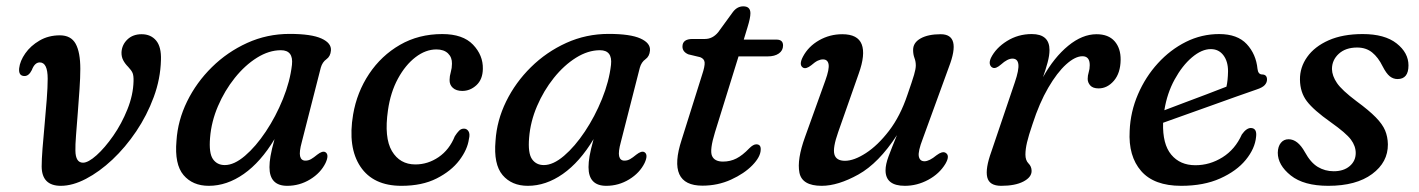

<svg xmlns="http://www.w3.org/2000/svg" viewBox="-20 -576 4478 606"><path d="M111.5 -50.5Q111.5 -72 114.2 -107.2Q117 -142.5 120.8 -183.2Q124.5 -224 127.5 -262.2Q130.5 -300.5 130.5 -327.5Q130.5 -379 105.5 -379Q89.5 -379 80.5 -355Q71 -336 57.5 -336Q38 -336 40.5 -360.5Q43 -383.5 59.8 -407.5Q76.5 -431.5 104.8 -448Q133 -464.5 169 -464.5Q204 -464.5 218.8 -437.8Q233.5 -411 233.5 -358.5Q233.5 -332 231 -295Q228.5 -258 225.5 -219.8Q222.5 -181.5 220 -149.5Q217.5 -117.5 218 -100.5Q218.5 -62.5 242 -62.5Q258.5 -62.5 284.8 -86Q311 -109.5 337.5 -147.5Q364 -185.5 382.2 -231Q400.5 -276.5 401.5 -320Q402 -337 398.5 -345.5Q395 -354 384.5 -365Q374.5 -375 368.8 -386Q363 -397 363.5 -411.5Q365 -435 382.2 -451.5Q399.5 -468 427 -468Q456 -468 472.8 -448Q489.5 -428 488 -386.5Q486.5 -327 465.2 -269.5Q444 -212 410 -161.5Q376 -111 334.8 -72.2Q293.5 -33.5 251.2 -11.5Q209 10.5 172 10.5Q112 10.5 111.5 -50.5Z M932.5 -127.5Q924 -96.5 927.2 -82.8Q930.5 -69 944 -69Q953.5 -69 961.8 -73.8Q970 -78.5 981.5 -88Q997.5 -100.5 1006.5 -96Q1020 -88.5 1007.5 -61.5Q992 -30 958.8 -9.8Q925.5 10.5 886.5 10.5Q830.5 10.5 830.5 -48.5Q830.5 -64 833.8 -83.2Q837 -102.5 846.5 -137Q803 -64.5 749.5 -27Q696 10.5 639 10.5Q588 10.5 559.2 -23.5Q530.5 -57.5 537 -131.5Q541 -195.5 570.5 -255.8Q600 -316 648.8 -364Q697.5 -412 760.2 -440.5Q823 -469 894 -469Q962.5 -469 994.5 -454.5Q1026.5 -440 1024.5 -416.5Q1023 -398 1010.2 -389Q997.5 -380 992.5 -362.5ZM643 -141Q639 -93 652 -74Q665 -55 689.5 -55Q719 -55 753.2 -84.2Q787.5 -113.5 819 -160.8Q850.5 -208 873 -263.5Q895.5 -319 901.5 -371.5Q906.5 -417.5 866.5 -417.5Q829 -417.5 791 -393.8Q753 -370 721 -330Q689 -290 668 -241Q647 -192 643 -141Z M1357.5 -420Q1323.5 -420 1291.5 -395.5Q1259.5 -371 1236 -327.8Q1212.5 -284.5 1204.5 -228Q1192 -141.5 1217 -99.2Q1242 -57 1291 -57Q1330.5 -57 1364.5 -80.2Q1398.5 -103.5 1415.5 -146Q1422.5 -157 1429 -163.5Q1435.5 -170 1444.5 -170Q1453.5 -170 1458.8 -161.5Q1464 -153 1460 -137Q1455.5 -104 1429.8 -70Q1404 -36 1358.2 -12.8Q1312.5 10.5 1247 10.5Q1158 10.5 1117.5 -50.2Q1077 -111 1094.5 -214.5Q1106.5 -285 1145 -342.8Q1183.5 -400.5 1242.5 -434.5Q1301.5 -468.5 1376 -468.5Q1441 -468.5 1473 -435Q1505 -401.5 1504 -358.5Q1503.5 -325.5 1483.8 -307.2Q1464 -289 1439 -289Q1420 -289 1409.2 -298.8Q1398.5 -308.5 1399 -324Q1399 -335.5 1402.8 -348.5Q1406.5 -361.5 1406.5 -375Q1407 -395 1394 -407.5Q1381 -420 1357.5 -420Z M1939.5 -127.5Q1931 -96.5 1934.2 -82.8Q1937.5 -69 1951 -69Q1960.5 -69 1968.8 -73.8Q1977 -78.5 1988.5 -88Q2004.5 -100.5 2013.5 -96Q2027 -88.5 2014.5 -61.5Q1999 -30 1965.8 -9.8Q1932.5 10.5 1893.5 10.5Q1837.5 10.5 1837.5 -48.5Q1837.5 -64 1840.8 -83.2Q1844 -102.5 1853.5 -137Q1810 -64.5 1756.5 -27Q1703 10.5 1646 10.5Q1595 10.5 1566.2 -23.5Q1537.5 -57.5 1544 -131.5Q1548 -195.5 1577.5 -255.8Q1607 -316 1655.8 -364Q1704.5 -412 1767.2 -440.5Q1830 -469 1901 -469Q1969.5 -469 2001.5 -454.5Q2033.5 -440 2031.5 -416.5Q2030 -398 2017.2 -389Q2004.5 -380 1999.5 -362.5ZM1650 -141Q1646 -93 1659 -74Q1672 -55 1696.5 -55Q1726 -55 1760.2 -84.2Q1794.5 -113.5 1826 -160.8Q1857.5 -208 1880 -263.5Q1902.5 -319 1908.5 -371.5Q1913.5 -417.5 1873.5 -417.5Q1836 -417.5 1798 -393.8Q1760 -370 1728 -330Q1696 -290 1675 -241Q1654 -192 1650 -141Z M2190 -395.5 2152.5 -404.5Q2134 -412.5 2134 -429Q2134 -453 2166 -453H2205Q2229 -453 2246.5 -474L2293.5 -538.5Q2307 -556 2326 -556Q2348.5 -556 2348.5 -534Q2348.5 -519.5 2339.5 -490.5L2327.5 -451H2431Q2451.5 -451 2451.5 -432.5Q2451.5 -416.5 2438.2 -407.2Q2425 -398 2403 -398H2311L2236.5 -158Q2219.5 -102.5 2227.2 -84.2Q2235 -66 2262 -66Q2285 -66 2304.2 -75.8Q2323.5 -85.5 2345 -108Q2357.5 -120.5 2367 -120.5Q2382 -120.5 2381 -103.5Q2380.5 -81 2354.8 -54.5Q2329 -28 2287.2 -9Q2245.5 10 2197 10Q2084 10 2131.5 -135L2196 -340Q2205 -367 2204 -378.8Q2203 -390.5 2190 -395.5Z M2964 -94Q2979.5 -85.5 2964 -59Q2945 -27.5 2909.8 -8.5Q2874.5 10.5 2836 10.5Q2775 10.5 2775 -38.5Q2775 -57 2784.5 -82.5Q2794 -108 2811 -149.5Q2753.5 -61 2689.2 -25.2Q2625 10.5 2573.5 10.5Q2511.5 10.5 2503.2 -31Q2495 -72.5 2521 -144L2585 -322Q2598 -358 2595.2 -373.2Q2592.5 -388.5 2577.5 -388.5Q2569.5 -388.5 2561 -384.5Q2552.5 -380.5 2540.5 -370Q2524 -357 2514.5 -362.5Q2500.5 -371 2514.5 -397.5Q2531.5 -429.5 2565.2 -448.8Q2599 -468 2638.5 -468Q2687.5 -468 2699.8 -436Q2712 -404 2690.5 -344L2625.5 -159Q2608 -109.5 2613.5 -89Q2619 -68.5 2647 -68.5Q2675.5 -68.5 2713 -92.8Q2750.5 -117 2786 -163.2Q2821.5 -209.5 2844 -276.5Q2859.5 -321 2865 -339.8Q2870.5 -358.5 2870.5 -369.5Q2870.5 -382 2866.2 -393.2Q2862 -404.5 2862 -418.5Q2862 -441.5 2885.8 -454.8Q2909.5 -468 2949 -468Q3015 -468 2975 -364.5L2892.5 -138Q2877 -98 2880 -82.5Q2883 -67 2898 -67Q2913 -67 2936 -86Q2954 -99.5 2964 -94Z M3114 -362Q3107 -364.5 3104.5 -372.5Q3102 -380.5 3107.5 -393Q3123 -424.5 3158.2 -446.5Q3193.5 -468.5 3236.5 -468.5Q3292.5 -468.5 3292.5 -418Q3292.5 -401 3286.5 -378.8Q3280.5 -356.5 3272 -332.5Q3307 -395 3351.5 -431.5Q3396 -468 3441 -468Q3478.5 -468 3498 -445.8Q3517.5 -423.5 3517 -387Q3516.5 -345.5 3495.8 -321.2Q3475 -297 3447.5 -297Q3429.5 -297 3421.2 -306.2Q3413 -315.5 3413 -327Q3413 -337.5 3416.2 -347.8Q3419.5 -358 3419.5 -370.5Q3419.5 -398.5 3396.5 -398.5Q3373.5 -398.5 3345 -372.8Q3316.5 -347 3288.5 -299Q3260.5 -251 3239 -184.5Q3226.5 -148 3221.5 -126.5Q3216.5 -105 3216.5 -88Q3216.5 -70 3226.2 -60.2Q3236 -50.5 3236 -36.5Q3236 -16.5 3210 -3Q3184 10.5 3140 10.5Q3102.5 10.5 3096 -16.5Q3089.5 -43.5 3109 -97.5L3183 -316Q3196.5 -355.5 3194.2 -373.2Q3192 -391 3175.5 -391Q3160 -391 3139.5 -372.5Q3123.5 -358.5 3114 -362Z M3944.5 -144Q3941 -107 3912 -71.5Q3883 -36 3831.2 -12.8Q3779.5 10.5 3708 10.5Q3622.5 10.5 3581.8 -36.2Q3541 -83 3545.5 -163Q3548 -223.5 3571.8 -278.5Q3595.5 -333.5 3634.5 -376.2Q3673.5 -419 3723 -443.8Q3772.5 -468.5 3828 -468.5Q3885.5 -468.5 3915 -436.8Q3944.5 -405 3949 -358.5Q3951 -341.5 3963 -341Q3979 -341 3979 -325Q3979 -315.5 3971.8 -307.5Q3964.5 -299.5 3946 -293.5Q3919.5 -284.5 3881.2 -270.8Q3843 -257 3800.8 -242Q3758.5 -227 3719 -212.8Q3679.5 -198.5 3651 -188.5Q3649 -121 3676.8 -87.8Q3704.5 -54.5 3753 -54.5Q3798.5 -54.5 3838.5 -79.5Q3878.5 -104.5 3899.5 -151.5Q3914 -172 3928 -172Q3948 -171.5 3944.5 -144ZM3801.5 -421Q3773 -421 3742.2 -395Q3711.5 -369 3687.5 -325.2Q3663.5 -281.5 3655 -228Q3682.5 -238.5 3717.8 -251.8Q3753 -265 3788 -278.2Q3823 -291.5 3851 -302.5Q3855.5 -322 3856 -351Q3856 -382.5 3841.2 -401.8Q3826.5 -421 3801.5 -421Z M4189.5 -35.5Q4221 -35.5 4240 -51.8Q4259 -68 4259 -93Q4259 -115 4243.8 -135.5Q4228.5 -156 4180.5 -190Q4126 -228.5 4104.8 -256.5Q4083.5 -284.5 4083 -324.5Q4082.5 -363.5 4105.8 -396.2Q4129 -429 4173.5 -448.8Q4218 -468.5 4281 -468.5Q4350.5 -468.5 4388 -439Q4425.5 -409.5 4425.5 -369.5Q4425.5 -326.5 4391 -326.5Q4377.5 -326.5 4366.5 -335.2Q4355.5 -344 4344 -366.5Q4330 -395 4310.8 -410.5Q4291.5 -426 4263.5 -426Q4227 -426 4205.5 -406.2Q4184 -386.5 4184 -358Q4184.5 -336.5 4199.8 -314Q4215 -291.5 4261.5 -256.5Q4301 -227.5 4322.2 -205.8Q4343.5 -184 4351.8 -164.2Q4360 -144.5 4360.5 -120.5Q4361 -64 4310.8 -26.8Q4260.5 10.5 4172.5 10.5Q4095 10.5 4054 -22.2Q4013 -55 4013 -94Q4013.5 -114 4022.8 -125.2Q4032 -136.5 4047 -136.5Q4076 -136.5 4098.5 -96Q4116.5 -63 4139.2 -49.2Q4162 -35.5 4189.5 -35.5Z"/></svg>

Font: Fraunces 9pt S050
Style: Italic
Weight: 400
Italic angle: -16°
Version: Version 1.000; ttfautohint (v1.8.3)